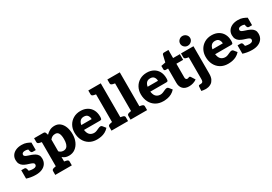

<svg xmlns="http://www.w3.org/2000/svg" viewBox="40 -1836 4399 3101"><g transform="rotate(-30 2239.0 -286.0)"><path d="M203 8Q152 8 108.5 0Q65 -8 32 -19V-111L104 -122Q114 -111 147 -104Q180 -97 211 -97Q243 -97 259.5 -109Q276 -121 276 -142Q276 -163 257 -174.5Q238 -186 210 -194.5Q182 -203 156 -212Q122 -224 94 -242Q66 -260 50 -289.5Q34 -319 34 -363Q34 -411 59 -448Q84 -485 130 -506Q176 -527 239 -527Q292 -527 329.5 -512.5Q367 -498 398 -480V-415L327 -396Q311 -402 291 -410Q271 -418 242 -418Q223 -418 209 -413Q195 -408 188 -398.5Q181 -389 181 -375Q181 -356 200 -344.5Q219 -333 247.5 -324.5Q276 -316 302 -306Q335 -294 362 -277.5Q389 -261 405 -235Q421 -209 421 -169Q421 -114 394.5 -74.5Q368 -35 319.5 -13.5Q271 8 203 8ZM290 -447 398 -418V-340H342Q325 -340 316.5 -350.5Q308 -361 304 -379ZM140 -68 32 -97V-175H88Q105 -175 113.5 -164.5Q122 -154 126 -136Z M547 165V-519H643Q673 -519 681 -493L693 -455Q724 -488 763.5 -508.5Q803 -529 854 -529Q913 -529 955 -495Q997 -461 1019.5 -401.5Q1042 -342 1042 -264Q1042 -188 1014.5 -126.5Q987 -65 937.5 -28.5Q888 8 820 8Q780 8 752.5 -3.5Q725 -15 702 -35V165ZM783 -106Q816 -106 838 -124Q860 -142 871 -177.5Q882 -213 882 -264Q882 -336 862.5 -373Q843 -410 800 -410Q766 -410 744.5 -398Q723 -386 702 -361V-141Q720 -122 740.5 -114Q761 -106 783 -106ZM567 -519 553 -401 509 -410Q491 -414 480.5 -422.5Q470 -431 470 -448V-519ZM470 165V94Q470 77 480.5 68.5Q491 60 509 56L553 47L567 165ZM682 165 696 47 740 56Q758 60 768.5 68.5Q779 77 779 94V165Z M1343 8Q1263 8 1204 -27.5Q1145 -63 1112.5 -126Q1080 -189 1080 -271Q1080 -343 1112 -401Q1144 -459 1202 -493Q1260 -527 1336 -527Q1406 -527 1458.5 -498Q1511 -469 1540 -416Q1569 -363 1569 -289Q1569 -258 1563 -245Q1557 -232 1534 -232H1235Q1235 -229 1235.5 -226.5Q1236 -224 1237 -221Q1247 -162 1278 -135Q1309 -108 1357 -108Q1381 -108 1405.5 -118.5Q1430 -129 1453 -139.5Q1476 -150 1493 -150Q1509 -150 1521 -137L1566 -81Q1535 -46 1498 -26.5Q1461 -7 1421.5 0.5Q1382 8 1343 8ZM1237 -322H1430Q1430 -362 1408.5 -391Q1387 -420 1339 -420Q1295 -420 1270 -394.5Q1245 -369 1237 -322Z M1691 0V-749H1846V0ZM1614 0V-71Q1614 -88 1624.5 -96.5Q1635 -105 1653 -109L1697 -118L1711 0ZM1826 0 1840 -118 1884 -109Q1902 -105 1912.5 -96.5Q1923 -88 1923 -71V0ZM1711 -749 1697 -631 1653 -640Q1635 -644 1624.5 -652.5Q1614 -661 1614 -678V-749Z M2046 0V-749H2201V0ZM1969 0V-71Q1969 -88 1979.5 -96.5Q1990 -105 2008 -109L2052 -118L2066 0ZM2181 0 2195 -118 2239 -109Q2257 -105 2267.5 -96.5Q2278 -88 2278 -71V0ZM2066 -749 2052 -631 2008 -640Q1990 -644 1979.5 -652.5Q1969 -661 1969 -678V-749Z M2580 8Q2500 8 2441 -27.5Q2382 -63 2349.5 -126Q2317 -189 2317 -271Q2317 -343 2349 -401Q2381 -459 2439 -493Q2497 -527 2573 -527Q2643 -527 2695.5 -498Q2748 -469 2777 -416Q2806 -363 2806 -289Q2806 -258 2800 -245Q2794 -232 2771 -232H2472Q2472 -229 2472.5 -226.5Q2473 -224 2474 -221Q2484 -162 2515 -135Q2546 -108 2594 -108Q2618 -108 2642.5 -118.5Q2667 -129 2690 -139.5Q2713 -150 2730 -150Q2746 -150 2758 -137L2803 -81Q2772 -46 2735 -26.5Q2698 -7 2658.5 0.5Q2619 8 2580 8ZM2474 -322H2667Q2667 -362 2645.5 -391Q2624 -420 2576 -420Q2532 -420 2507 -394.5Q2482 -369 2474 -322Z M3059 8Q2986 8 2946.5 -33Q2907 -74 2907 -144V-412H2863Q2851 -412 2842.5 -419.5Q2834 -427 2834 -442V-503L2917 -519L2947 -645Q2953 -669 2981 -669H3062V-518H3188V-412H3062V-154Q3062 -136 3071 -124.5Q3080 -113 3096 -113Q3107 -113 3113.5 -116Q3120 -119 3125 -121.5Q3130 -124 3137 -124Q3148 -124 3157 -111L3204 -37Q3174 -15 3136.5 -3.5Q3099 8 3059 8Z M3274 180Q3254 180 3231 177Q3208 174 3191 170L3196 90Q3197 78 3203.5 73Q3210 68 3232 68Q3253 68 3265 62Q3277 56 3282 41.5Q3287 27 3287 1V-519H3442V-10Q3442 55 3422.5 93.5Q3403 132 3374.5 150.5Q3346 169 3318.5 174.5Q3291 180 3274 180ZM3307 -519 3293 -401 3249 -410Q3231 -414 3220.5 -422.5Q3210 -431 3210 -448V-519ZM3368 -571Q3331 -571 3303.5 -597.5Q3276 -624 3276 -661Q3276 -699 3303.5 -725.5Q3331 -752 3368 -752Q3407 -752 3435 -725.5Q3463 -699 3463 -661Q3463 -624 3434.5 -597.5Q3406 -571 3368 -571Z M3789 8Q3709 8 3650 -27.5Q3591 -63 3558.5 -126Q3526 -189 3526 -271Q3526 -343 3558 -401Q3590 -459 3648 -493Q3706 -527 3782 -527Q3852 -527 3904.5 -498Q3957 -469 3986 -416Q4015 -363 4015 -289Q4015 -258 4009 -245Q4003 -232 3980 -232H3681Q3681 -229 3681.5 -226.5Q3682 -224 3683 -221Q3693 -162 3724 -135Q3755 -108 3803 -108Q3827 -108 3851.5 -118.5Q3876 -129 3899 -139.5Q3922 -150 3939 -150Q3955 -150 3967 -137L4012 -81Q3981 -46 3944 -26.5Q3907 -7 3867.5 0.5Q3828 8 3789 8ZM3683 -322H3876Q3876 -362 3854.5 -391Q3833 -420 3785 -420Q3741 -420 3716 -394.5Q3691 -369 3683 -322Z M4237 8Q4186 8 4142.5 0Q4099 -8 4066 -19V-111L4138 -122Q4148 -111 4181 -104Q4214 -97 4245 -97Q4277 -97 4293.5 -109Q4310 -121 4310 -142Q4310 -163 4291 -174.5Q4272 -186 4244 -194.5Q4216 -203 4190 -212Q4156 -224 4128 -242Q4100 -260 4084 -289.5Q4068 -319 4068 -363Q4068 -411 4093 -448Q4118 -485 4164 -506Q4210 -527 4273 -527Q4326 -527 4363.5 -512.5Q4401 -498 4432 -480V-415L4361 -396Q4345 -402 4325 -410Q4305 -418 4276 -418Q4257 -418 4243 -413Q4229 -408 4222 -398.5Q4215 -389 4215 -375Q4215 -356 4234 -344.5Q4253 -333 4281.5 -324.5Q4310 -316 4336 -306Q4369 -294 4396 -277.5Q4423 -261 4439 -235Q4455 -209 4455 -169Q4455 -114 4428.5 -74.5Q4402 -35 4353.5 -13.5Q4305 8 4237 8ZM4324 -447 4432 -418V-340H4376Q4359 -340 4350.5 -350.5Q4342 -361 4338 -379ZM4174 -68 4066 -97V-175H4122Q4139 -175 4147.5 -164.5Q4156 -154 4160 -136Z"/></g></svg>

Font: Aleo Black
Style: Regular
Weight: 900
Designer: Alessio Laiso
Foundry: Alessio Laiso
Version: Version 2.001;gftools[0.9.29]